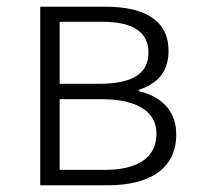

<svg xmlns="http://www.w3.org/2000/svg" viewBox="-20 -553 592 573"><path d="M100 0H301C425 0 506 -48 506 -152C506 -231 451 -268 394 -281V-285C445 -301 483 -335 483 -401C483 -493 410 -533 295 -533H100ZM158 -303V-488H285C382 -488 423 -454 423 -396C423 -338 383 -303 276 -303ZM158 -46V-257H283C390 -257 447 -219 447 -155C447 -84 394 -46 291 -46Z"/></svg>

Font: Genne Gothic Light
Style: Regular
Weight: 300
Designer: Ryoko NISHIZUKA (kana & ideographs); Paul D. Hunt (Latin, Greek & Cyrillic); Wenlong ZHANG (bopomofo); Sandoll Communica
Foundry: Adobe Systems Incorporated
Version: Version 1.004;PS 1.004;hotconv 16.6.51;makeotf.lib2.5.65220